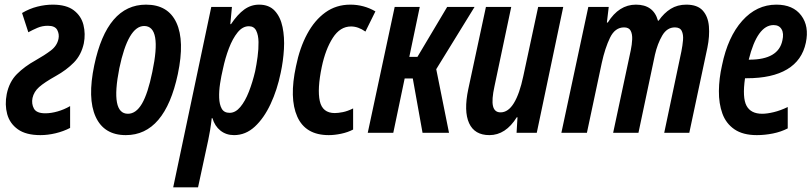

<svg xmlns="http://www.w3.org/2000/svg" viewBox="-20 -572 3496 827"><path d="M154 10Q92 10 57 -15Q22 -40 11 -80.5Q0 -121 9 -167Q20 -220 53 -253Q86 -286 133 -312Q172 -334 199 -354.5Q226 -375 232 -405Q236 -425 226.5 -443Q217 -461 186 -461Q162 -461 141 -452Q120 -443 102 -433L75 -516Q107 -535 141 -543.5Q175 -552 207 -552Q266 -552 298 -527.5Q330 -503 339.5 -464.5Q349 -426 341 -385Q330 -335 298 -302.5Q266 -270 221 -245Q171 -217 148.5 -197Q126 -177 120 -150Q115 -125 126 -104.5Q137 -84 175 -84Q200 -84 228 -92Q256 -100 282 -115V-21Q253 -6 219.5 2Q186 10 154 10Z M522 10Q428 10 392 -69Q356 -148 386 -291Q441 -552 609 -552Q704 -552 740 -474Q776 -396 746 -253Q690 10 522 10ZM531 -82Q566 -82 591.5 -125.5Q617 -169 636 -262Q678 -460 601 -460Q532 -460 494 -278Q455 -82 531 -82Z M726 235 890 -542H979L972 -468H975Q1003 -510 1032 -531Q1061 -552 1096 -552Q1139 -552 1163.5 -525.5Q1188 -499 1197 -455.5Q1206 -412 1203 -360.5Q1200 -309 1189 -258Q1174 -185 1145.5 -124Q1117 -63 1077.5 -26.5Q1038 10 988 10Q954 10 929.5 -9.5Q905 -29 895 -63H892Q889 -36 885 -11.5Q881 13 877 31L833 235ZM969 -86Q994 -86 1015 -111Q1036 -136 1052 -177Q1068 -218 1079 -265Q1085 -294 1089.5 -327.5Q1094 -361 1093.5 -391Q1093 -421 1083.5 -440Q1074 -459 1052 -459Q1025 -459 1003.5 -432.5Q982 -406 966 -364Q950 -322 940 -274Q933 -245 928 -212.5Q923 -180 924 -151Q925 -122 935 -104Q945 -86 969 -86Z M1396 10Q1296 10 1260.5 -69.5Q1225 -149 1255 -287Q1271 -366 1303 -425.5Q1335 -485 1381.5 -518.5Q1428 -552 1489 -552Q1547 -552 1597 -523L1554 -436Q1523 -458 1492 -458Q1445 -458 1413.5 -409Q1382 -360 1366 -284Q1346 -188 1357.5 -136.5Q1369 -85 1422 -85Q1436 -85 1456.5 -89Q1477 -93 1501 -105V-14Q1478 -2 1449.5 4Q1421 10 1396 10Z M1564 0 1680 -542H1788L1743 -327H1778L1906 -542H2024L1859 -274L1914 0H1800L1758 -234H1723L1674 0Z M2088 10Q2024 10 2000.5 -41.5Q1977 -93 1997 -188L2073 -542H2182L2110 -201Q2097 -142 2103.5 -115Q2110 -88 2136 -88Q2169 -88 2193.5 -128Q2218 -168 2234 -244L2298 -542H2406L2292 0H2205L2209 -67H2206Q2158 10 2088 10Z M2398 0 2514 -542H2602L2594 -475H2598Q2646 -552 2719 -552Q2795 -552 2814 -483H2817Q2840 -516 2869 -534Q2898 -552 2936 -552Q2984 -552 3007 -526.5Q3030 -501 3033.5 -458.5Q3037 -416 3027 -367L2949 0H2841L2915 -351Q2920 -376 2922 -399.5Q2924 -423 2916.5 -438.5Q2909 -454 2887 -454Q2853 -454 2832.5 -419Q2812 -384 2801 -336L2730 0H2621L2697 -356Q2702 -380 2703 -402.5Q2704 -425 2696.5 -439.5Q2689 -454 2668 -454Q2629 -454 2607.5 -409.5Q2586 -365 2572 -301L2508 0Z M3240 10Q3180 10 3143.5 -15Q3107 -40 3091.5 -83Q3076 -126 3076.5 -180Q3077 -234 3090 -291Q3115 -413 3177 -482.5Q3239 -552 3324 -552Q3396 -552 3431 -505.5Q3466 -459 3451 -388Q3435 -312 3370.5 -273.5Q3306 -235 3197 -235H3189Q3177 -151 3195.5 -116.5Q3214 -82 3263 -82Q3284 -82 3313 -89Q3342 -96 3373 -111V-19Q3344 -4 3309 3Q3274 10 3240 10ZM3312 -464Q3242 -464 3205 -315H3208Q3333 -315 3350 -398Q3357 -428 3346.5 -446Q3336 -464 3312 -464Z"/></svg>

Font: Noto Sans ExtraCondensed SemiBold
Style: Italic
Weight: 600
Width: 2
Italic angle: -12°
Designer: Monotype Design Team
Foundry: Monotype Imaging Inc.
Version: Version 2.013; ttfautohint (v1.8.4.7-5d5b)